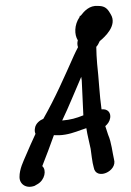

<svg xmlns="http://www.w3.org/2000/svg" viewBox="-57 -854 633 927"><g transform="rotate(-5 259.0 -390.0)"><path d="M4 -20C1 14 31 41 75 28L76 27L87 22C125 5 138 -43 118 -63C141 -110 165 -158 187 -207C202 -205 221 -203 242 -205C281 -208 314 -220 346 -227C348 -191 355 -156 358 -126C359 -110 360 -57 365 -35C370 30 478 -6 466 -65C461 -99 461 -148 448 -186C445 -198 442 -212 438 -229C450 -237 461 -250 465 -266C471 -290 458 -312 427 -311C423 -380 427 -461 425 -532C425 -559 426 -587 428 -614C435 -620 441 -629 447 -640C472 -657 540 -708 511 -765C510 -766 504 -779 504 -779C493 -799 479 -808 453 -810C413 -817 385 -791 366 -770H362L360 -764C331 -729 327 -682 342 -653C338 -643 337 -631 340 -620C332 -608 324 -594 317 -582C262 -483 210 -387 143 -290C126 -285 104 -271 99 -249C96 -238 96 -231 99 -221C80 -189 60 -151 42 -118C30 -95 7 -59 4 -20ZM233 -274C271 -338 306 -408 343 -476C343 -475 344 -458 344 -458C344 -448 337 -290 337 -290C300 -279 275 -274 233 -274Z"/></g></svg>

Font: Stray Cat
Style: ExBlkCnObl
Weight: 1000
Version: Version 1.0